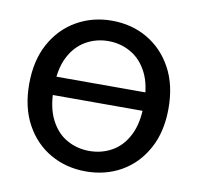

<svg xmlns="http://www.w3.org/2000/svg" viewBox="-65 -591 692 671"><g transform="rotate(10 280.5 -255.5)"><path d="M86 -231V-296.2H480V-231ZM280.6 12Q211.5 12 155.2 -19.9Q99 -51.9 66.2 -111.8Q33.4 -171.7 33.4 -254.9Q33.4 -338.3 66.2 -398.1Q99 -458 155.2 -490.3Q211.5 -522.7 280.6 -522.7Q350.6 -522.7 406.4 -490.3Q462.2 -458 495 -398.1Q527.8 -338.3 527.8 -254.9Q527.8 -171.7 495 -111.8Q462.2 -51.9 406.4 -19.9Q350.6 12 280.6 12ZM120.7 -252.3Q120.7 -187.2 142.4 -144.4Q164.1 -101.6 200.5 -81.1Q236.9 -60.5 280.6 -60.5Q324.3 -60.5 360.7 -81.1Q397.1 -101.6 418.8 -144.4Q440.5 -187.2 440.5 -252.3V-257.7Q440.5 -323.6 418.8 -366Q397.1 -408.4 360.7 -429.3Q324.3 -450.3 280.6 -450.3Q236.9 -450.3 200.5 -429.3Q164.1 -408.4 142.4 -366Q120.7 -323.6 120.7 -257.7Z"/></g></svg>

Font: TikTok Sans Light
Style: Regular
Weight: 300
Version: Version 4.000